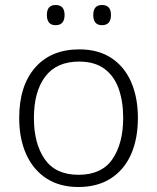

<svg xmlns="http://www.w3.org/2000/svg" viewBox="-20 -740 630 770"><path d="M533 -267Q533 -183 505.5 -121Q478 -59 424.5 -24.5Q371 10 294 10Q220 10 167 -24Q114 -58 85.5 -120.5Q57 -183 57 -267Q57 -396 121 -469Q185 -542 298 -542Q374 -542 426.5 -507.5Q479 -473 506 -411Q533 -349 533 -267ZM116 -267Q116 -164 159.5 -101.5Q203 -39 295 -39Q388 -39 431 -102Q474 -165 474 -267Q474 -333 456 -384Q438 -435 399 -464Q360 -493 297 -493Q207 -493 161.5 -433Q116 -373 116 -267ZM168 -680Q168 -720 203 -720Q239 -720 239 -680Q239 -639 203 -639Q168 -639 168 -680ZM354 -680Q354 -720 389 -720Q425 -720 425 -680Q425 -639 389 -639Q354 -639 354 -680Z"/></svg>

Font: Noto Sans Lao UI Light
Style: Regular
Weight: 300
Designer: Monotype Design Team
Foundry: Monotype Imaging Inc.
Version: Version 2.000; ttfautohint (v1.8.4.7-5d5b)